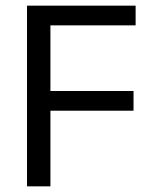

<svg xmlns="http://www.w3.org/2000/svg" viewBox="-20 -659 541 679"><path d="M75.6 0V-639H158.3V0ZM122.5 -267.5V-337.2H452.2V-267.5ZM99.6 -569.3V-639H459.6V-569.3Z"/></svg>

Font: Anek Gujarati Medium
Style: Regular
Weight: 500
Designer: Mrunmayee Ghaisas (Gujarati), Yesha Goshar (Latin)
Foundry: Ek Type
Version: Version 1.003